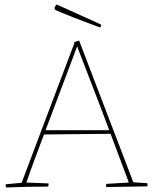

<svg xmlns="http://www.w3.org/2000/svg" viewBox="-20 -825 679 851"><path d="M7 6Q5 -2 5 -8L76 -15Q134 -170 192.5 -324Q251 -478 309 -632V-638Q314 -640 320 -642Q326 -644 331 -645L333 -639Q392 -483 452 -328Q512 -173 571 -17L633 -13Q635 -6 633 1Q587 2 542 2.5Q497 3 451 4Q449 -2 451 -10L551 -16Q531 -70 510.5 -124Q490 -178 470 -232L175 -229Q154 -174 134 -120Q114 -66 97 -16L195 -12Q195 -10 195 -5.5Q195 -1 194 2Q145 2 101 3Q57 4 7 6ZM182 -248H464Q430 -340 394.5 -431Q359 -522 324 -614L322 -620Q306 -577 283.5 -517Q261 -457 235 -388.5Q209 -320 182 -248ZM424 -703Q406 -710 373 -722Q340 -734 306 -747.5Q272 -761 248 -771Q224 -781 223 -783L222 -792Q226 -801 231 -805L247 -798L400 -729L428 -716V-710Q428 -709 426.5 -706.5Q425 -704 424 -703Z"/></svg>

Font: Labrada Thin
Style: Regular
Weight: 100
Designer: Mercedes Jáuregui
Foundry: Omnibus-Type Team
Version: Version 1.000; ttfautohint (v1.8.4.7-5d5b)